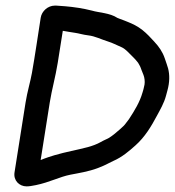

<svg xmlns="http://www.w3.org/2000/svg" viewBox="-20 -655 622 683"><path d="M185.3 -431 203.4 -545.4C215.6 -543.5 233.1 -540 247.1 -538.2C260.2 -536.5 274.9 -531.4 294 -529.2C318.8 -526.3 338.2 -515.4 365.3 -507C380.9 -502.2 391.8 -495.8 411.1 -487.7C427.7 -480.8 440.7 -463.6 460.6 -444.5L471.2 -431.8L478.1 -419.5C480.1 -415.9 481.5 -410.7 483.4 -405.9L490.4 -388.4C494.1 -379 495.9 -365.4 494.1 -354C493.1 -348.1 491.5 -344.2 490.7 -339C490.1 -335.2 488 -329.8 486.7 -325.1C477.4 -292.5 459.2 -262.3 438.7 -231L424.3 -212.1C422.3 -209.4 417.5 -204.8 409.2 -197.3C395.8 -185.2 381.1 -172.9 367.9 -164.6C361.7 -160.7 350.8 -157 337 -149C326.2 -142.7 307.8 -135.7 292.2 -131.6C252.6 -121.1 214.5 -114.8 173.7 -102.8L151.3 -95.7C140.9 -92.5 133.8 -89.1 124.6 -85.7L157.1 -291C164.1 -335.2 177.6 -382.7 185.3 -431ZM180.6 -635 174.6 -635C150.8 -635 128.5 -615.7 124.8 -592C114.3 -526 105.2 -460.5 93.6 -395.5C88.2 -365 77 -328.5 70.9 -290L31.7 -42C27.1 -13.2 48.3 8 74.7 8C83.9 8 93.7 6.3 107.6 3.5C156.9 -6.6 191.8 -26 230.2 -33.5C260.1 -39.3 295.4 -44.8 327.7 -57L347 -64.9C361 -70.8 372.1 -77.8 383.1 -82.5C414.3 -96 439.6 -117.8 461.8 -137.7C495.5 -167.7 517.7 -204.7 539.1 -244.9C549.5 -264.5 563.7 -288 570.8 -315.4L575.6 -333.2C577.5 -340.1 579 -347.1 580.1 -354C584.7 -383.3 580.9 -406.6 572.9 -427.6L566.2 -447.2C558.1 -470.9 545.8 -488.6 528.2 -507.5L509 -527.9C501.3 -536.1 494.7 -541.3 486.6 -548.2C469.1 -562.2 450.6 -570.6 436.1 -576.4L421.7 -582.2C409.5 -587 399.5 -590.1 397.5 -591.4C370.7 -609.2 332.5 -609.6 307.2 -617.2C276.6 -625.1 243.4 -630.1 210.3 -632.9C209.8 -633 208.9 -633 208.3 -633C199 -633 190.5 -635 180.6 -635Z"/></svg>

Font: CiSf OpenHand
Style: BlakObl
Weight: 400
Foundry: Cannot Into Space Fonts
Version: Version 0.7892